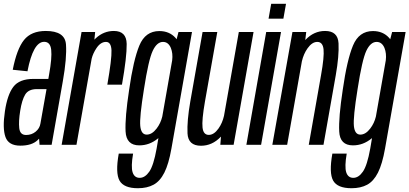

<svg xmlns="http://www.w3.org/2000/svg" viewBox="-25 -767 2169 1017"><path d="M184.5 0 182 -32.5Q178 -28 174 -24.5Q143.5 4.5 82.5 4.5Q20.5 4.5 4 -41.2Q-12.5 -87 1 -177.5Q14 -265.5 45.8 -307.2Q77.5 -349 152 -349H231L235 -372Q251 -461 246.2 -503.2Q241.5 -545.5 209 -545.5Q150.5 -545.5 120.5 -389.5L42.5 -397.5Q64 -507.5 102.2 -555.2Q140.5 -603 217.5 -603Q319.5 -603 324.5 -531.5Q329.5 -460 308 -338L248.5 0ZM189 -112 221.5 -295H170Q126 -295 108.5 -266.2Q91 -237.5 82 -180Q73 -124.5 77 -88.2Q81 -52 113 -52Q142.5 -52 163.8 -69.5Q185 -87 189 -112Z M543.5 -318.5Q567.5 -456 565.5 -500.5Q563.5 -545 536.5 -545Q508 -545 486 -512Q467.5 -484.5 460.5 -456L380 0H301.5L407 -597.5H479L475 -557Q479 -561 483 -565Q524.5 -603 578 -603Q645 -603 646 -534.2Q647 -465.5 621 -318.5Z M705.5 230Q631 230 608.2 189.8Q585.5 149.5 604 46.5H680Q668 116.5 677.5 145.8Q687 175 715 175Q743 175 765.8 142.2Q788.5 109.5 804.5 20.5L814 -35.5Q813 -34.5 811.5 -33.5Q767 3 713 3Q644 3 640.2 -70.5Q636.5 -144 659 -291.5Q681.5 -449.5 713.2 -526Q745 -602.5 819 -602.5Q872.5 -602.5 905 -566Q908 -562.5 910.5 -559L920.5 -597.5H992L883 20Q868.5 102 845.5 147.5Q822.5 193 788.2 211.5Q754 230 705.5 230ZM887 -447.5Q891.5 -484 880 -513Q866.5 -545 838.5 -545Q806 -545 783.8 -497.5Q761.5 -450 737.5 -294.5Q713.5 -145.5 718 -99.8Q722.5 -54 752 -54Q780 -54 804.5 -86Q826 -114 834.5 -149.5Z M1142 0 1145.5 -43.5Q1144.5 -42.5 1143.5 -41.5Q1098.5 5 1039.5 5Q971.5 5 968.2 -60.5Q965 -126 983 -229.5L1048 -597.5H1126L1060.5 -228.5Q1043.5 -130.5 1047.8 -91.5Q1052 -52.5 1081 -52.5Q1108.5 -52.5 1132.5 -86.5Q1153 -115.5 1161.5 -153.5L1240 -597.5H1318L1212.5 0Z M1280 0 1385 -597.5H1463.5L1358 0ZM1411.5 -747H1490L1476 -668H1397.5Z M1417.5 0 1524 -597.5H1597L1592 -555.5Q1592.5 -555.5 1593 -556Q1637.5 -603 1697 -603Q1765 -603 1768.2 -537.2Q1771.5 -471.5 1753.5 -368.5L1688.5 0H1610.5L1675.5 -369Q1693 -467 1688.8 -506Q1684.5 -545 1655.5 -545Q1628 -545 1604 -511Q1583 -481.5 1574 -442L1496 0Z M1837 230Q1762.5 230 1739.8 189.8Q1717 149.5 1735.5 46.5H1811.5Q1799.5 116.5 1809 145.8Q1818.5 175 1846.5 175Q1874.5 175 1897.2 142.2Q1920 109.5 1936 20.5L1945.5 -35.5Q1944.5 -34.5 1943 -33.5Q1898.5 3 1844.5 3Q1775.5 3 1771.8 -70.5Q1768 -144 1790.5 -291.5Q1813 -449.5 1844.8 -526Q1876.5 -602.5 1950.5 -602.5Q2004 -602.5 2036.5 -566Q2039.5 -562.5 2042 -559L2052 -597.5H2123.5L2014.5 20Q2000 102 1977 147.5Q1954 193 1919.8 211.5Q1885.5 230 1837 230ZM2018.5 -447.5Q2023 -484 2011.5 -513Q1998 -545 1970 -545Q1937.5 -545 1915.2 -497.5Q1893 -450 1869 -294.5Q1845 -145.5 1849.5 -99.8Q1854 -54 1883.5 -54Q1911.5 -54 1936 -86Q1957.5 -114 1966 -149.5Z"/></svg>

Font: Anybody Condensed Regular
Style: Italic
Weight: 400
Width: 3
Italic angle: -10°
Designer: Tyler Finck
Foundry: Etcetera Type Company
Version: Version 1.010; ttfautohint (v1.8.3) -l 8 -r 50 -G 200 -x 14 